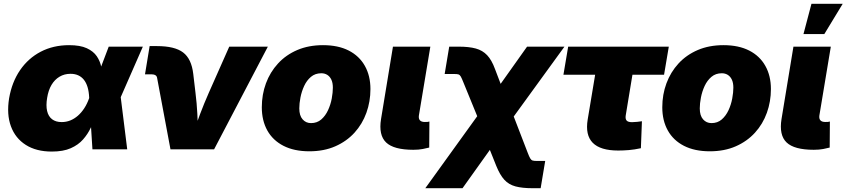

<svg xmlns="http://www.w3.org/2000/svg" viewBox="-20 -784 4444 1008"><path d="M252 11.7Q170.4 11.7 115.5 -23.2Q60.5 -58.1 37.4 -120.8Q14.2 -183.6 27.8 -268.1Q42.5 -353 85.2 -415.5Q127.9 -478 193.8 -512.5Q259.8 -546.9 342.8 -546.9Q400.9 -546.9 435.8 -530.8Q470.7 -514.6 488.3 -488.5Q505.9 -462.4 512 -430.9Q518.1 -399.4 519 -369.1H571.8L613.3 -277.8L647.9 0H465.3L448.2 -271Q446.8 -303.2 439.7 -326.7Q432.6 -350.1 420.2 -365.5Q407.7 -380.9 390.4 -388.7Q373 -396.5 350.1 -396.5Q317.9 -396.5 292.5 -381.3Q267.1 -366.2 250.5 -338.4Q233.9 -310.5 227.5 -270.5Q220.7 -230 227.3 -201.4Q233.9 -172.9 253.4 -158Q272.9 -143.1 303.7 -143.1Q327.6 -143.1 348.9 -151.6Q370.1 -160.2 388.7 -176.3Q407.2 -192.4 422.4 -215.6Q437.5 -238.8 447.8 -268.1L550.8 -539.1H730L611.3 -268.1L539.6 -177.7H483.9Q472.2 -146.5 456.5 -113.3Q440.9 -80.1 416 -51.8Q391.1 -23.4 351.6 -5.9Q312 11.7 252 11.7Z M875 0 804.7 -375.5Q803.2 -384.3 796.4 -388.9Q789.6 -393.6 778.3 -393.6H741.2L765.6 -542H804.2Q897.5 -542 941.4 -508.5Q985.4 -475.1 994.6 -396L1006.3 -296.9Q1013.2 -242.2 1016.1 -185.5Q1019 -128.9 1021 -64.5H986.3Q1009.3 -128.9 1030.5 -185.3Q1051.8 -241.7 1076.2 -296.9L1183.6 -539.1H1386.2L1104 0Z M1604 10.3Q1524.4 10.3 1468.5 -18.3Q1412.6 -46.9 1383.5 -98.9Q1354.5 -150.9 1354.5 -220.7Q1354.5 -287.6 1376.2 -346.4Q1397.9 -405.3 1439.7 -450.7Q1481.4 -496.1 1541 -521.5Q1600.6 -546.9 1675.8 -546.9Q1755.4 -546.9 1810.8 -518.6Q1866.2 -490.2 1895.5 -438.2Q1924.8 -386.2 1924.8 -316.4Q1924.8 -251 1903.6 -191.9Q1882.3 -132.8 1841.1 -87.4Q1799.8 -42 1740.2 -15.9Q1680.7 10.3 1604 10.3ZM1612.8 -137.7Q1644.5 -137.7 1666.5 -156.7Q1688.5 -175.8 1702.1 -205.3Q1715.8 -234.9 1721.7 -266.8Q1727.5 -298.8 1727.5 -323.7Q1727.5 -349.1 1719.7 -365.7Q1711.9 -382.3 1698.2 -390.9Q1684.6 -399.4 1667 -399.4Q1634.8 -399.4 1612.5 -380.6Q1590.3 -361.8 1576.9 -332.8Q1563.5 -303.7 1557.4 -272.2Q1551.3 -240.7 1551.3 -214.8Q1551.3 -177.2 1568.6 -157.5Q1585.9 -137.7 1612.8 -137.7Z M2149.9 2.4Q2047.4 2.4 2007.1 -36.1Q1966.8 -74.7 1980.5 -159.2L2043 -539.1H2239.3L2179.2 -177.7Q2176.8 -161.1 2184.6 -152.3Q2192.4 -143.6 2210 -143.6Q2218.8 -143.6 2224.6 -144Q2230.5 -144.5 2234.4 -146L2233.4 -9.3Q2220.7 -5.9 2199.2 -1.7Q2177.7 2.4 2149.9 2.4Z M2212.9 204.1 2562.5 -280.8H2635.3L2750.5 18.1Q2758.3 38.6 2763.7 47.6Q2769 56.6 2776.6 58.8Q2784.2 61 2798.8 61H2842.3L2818.4 204.1H2775.9Q2721.7 204.1 2686.3 194.6Q2650.9 185.1 2627.7 159.7Q2604.5 134.3 2585.4 86.9L2551.8 2.9L2408.2 204.1ZM2527.8 -70.3 2412.6 -352.1Q2404.3 -373 2399.2 -382.1Q2394 -391.1 2387 -393.3Q2379.9 -395.5 2364.7 -395.5H2314.5L2338.4 -539.1H2387.7Q2442.4 -539.1 2478 -529.3Q2513.7 -519.5 2537.6 -494.1Q2561.5 -468.8 2578.6 -421.9L2608.4 -343.8L2747.1 -539.1H2943.4L2603 -70.3Z M3225.6 6.3Q3131.8 6.3 3091.8 -34.4Q3051.8 -75.2 3065.4 -156.7L3104.5 -391.6H2938L2962.9 -539.1H3491.2L3466.3 -391.6H3300.3L3265.1 -178.2Q3262.2 -159.7 3269.8 -151.1Q3277.3 -142.6 3298.3 -142.6Q3308.6 -142.6 3325.2 -144.3Q3341.8 -146 3350.1 -147.5L3344.7 -5.9Q3311 1.5 3281.5 3.9Q3252 6.3 3225.6 6.3Z M3706.5 10.3Q3627 10.3 3571 -18.3Q3515.1 -46.9 3486.1 -98.9Q3457 -150.9 3457 -220.7Q3457 -287.6 3478.8 -346.4Q3500.5 -405.3 3542.2 -450.7Q3584 -496.1 3643.6 -521.5Q3703.1 -546.9 3778.3 -546.9Q3857.9 -546.9 3913.3 -518.6Q3968.8 -490.2 3998 -438.2Q4027.3 -386.2 4027.3 -316.4Q4027.3 -251 4006.1 -191.9Q3984.9 -132.8 3943.6 -87.4Q3902.3 -42 3842.8 -15.9Q3783.2 10.3 3706.5 10.3ZM3715.3 -137.7Q3747.1 -137.7 3769 -156.7Q3791 -175.8 3804.7 -205.3Q3818.4 -234.9 3824.2 -266.8Q3830.1 -298.8 3830.1 -323.7Q3830.1 -349.1 3822.3 -365.7Q3814.5 -382.3 3800.8 -390.9Q3787.1 -399.4 3769.5 -399.4Q3737.3 -399.4 3715.1 -380.6Q3692.9 -361.8 3679.4 -332.8Q3666 -303.7 3659.9 -272.2Q3653.8 -240.7 3653.8 -214.8Q3653.8 -177.2 3671.1 -157.5Q3688.5 -137.7 3715.3 -137.7Z M4252.4 2.4Q4149.9 2.4 4109.6 -36.1Q4069.3 -74.7 4083 -159.2L4145.5 -539.1H4341.8L4281.7 -177.7Q4279.3 -161.1 4287.1 -152.3Q4294.9 -143.6 4312.5 -143.6Q4321.3 -143.6 4327.1 -144Q4333 -144.5 4336.9 -146L4335.9 -9.3Q4323.2 -5.9 4301.8 -1.7Q4280.3 2.4 4252.4 2.4ZM4198.2 -605 4240.2 -764.2H4404.3L4307.6 -605Z"/></svg>

Font: Inter 18pt Black
Style: Italic
Weight: 900
Italic angle: -9.3988°
Designer: Rasmus Andersson
Foundry: rsms
Version: Version 4.001;git-66647c0bb